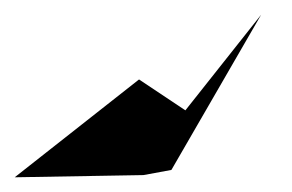

<svg xmlns="http://www.w3.org/2000/svg" viewBox="-72 -882 397 261"><path d="M117 -774 -52 -641 123 -644 161 -651 283 -862 180 -732Z"/></svg>

Font: Asimov Silicon
Style: Regular
Weight: 400
Designer: Google
Version: Version 2.000980; 2014